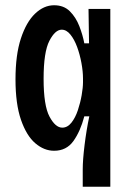

<svg xmlns="http://www.w3.org/2000/svg" viewBox="-20 -561 500 731"><path d="M295 150V84Q295 48 302 -9Q309 -66 320 -118H301Q286 -61 259.5 -24Q233 13 186 13Q148 13 114.5 -15.5Q81 -44 60 -104.5Q39 -165 39 -259Q39 -352 59.5 -414.5Q80 -477 113.5 -509Q147 -541 186 -541Q223 -541 246 -518Q269 -495 282 -461.5Q295 -428 301 -396H319L317 -527H400V150ZM217 -75Q237 -75 252 -94Q267 -113 276.5 -141.5Q286 -170 291 -199Q296 -228 296 -248V-262Q296 -289 290 -321.5Q284 -354 273.5 -382.5Q263 -411 248 -429.5Q233 -448 215 -448Q190 -448 168 -405.5Q146 -363 146 -261Q146 -159 168.5 -117Q191 -75 217 -75Z"/></svg>

Font: Bricolage Grotesque 10pt Condensed Medium
Style: Regular
Weight: 500
Width: 3
Designer: Mathieu Triay
Foundry: Atelier Triay
Version: Version 1.000; ttfautohint (v1.8.4.7-5d5b);gftools[0.9.32]